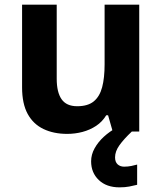

<svg xmlns="http://www.w3.org/2000/svg" viewBox="-20 -632 697 826"><path d="M579 -612V-66H465L445 -136H437Q420 -108 393.5 -90.5Q367 -73 335 -64.5Q303 -56 269 -56Q211 -56 167 -77Q123 -98 99 -142Q75 -186 75 -256V-612H224V-293Q224 -235 245 -205Q266 -175 312 -175Q358 -175 383.5 -196Q409 -217 419.5 -257Q430 -297 430 -355V-612ZM475 45Q475 65 486 75Q497 85 514 85Q530 85 545 82Q560 79 570 76V163Q554 167 536 170.5Q518 174 494 174Q438 174 405 142.5Q372 111 372 62Q372 33 387 6Q402 -21 426.5 -43.5Q451 -66 482 -83L547 -66Q513 -34 494 -7.5Q475 19 475 45Z"/></svg>

Font: Noto Sans Malayalam UI
Style: Regular
Weight: 400
Designer: Jelle Bosma - Monotype Design Team
Foundry: Monotype Imaging Inc.
Version: Version 2.104